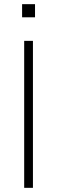

<svg xmlns="http://www.w3.org/2000/svg" viewBox="-20 -901 274 921"><path d="M96 0V-705H138V0ZM86 -818V-881H148V-818Z"/></svg>

Font: Nunito Sans ExtraLight
Style: Regular
Weight: 200
Designer: Vernon Adams
Foundry: Vernon Adams
Version: Version 3.006; ttfautohint (v1.8.3)